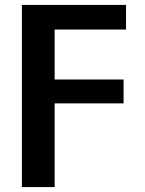

<svg xmlns="http://www.w3.org/2000/svg" viewBox="-20 -540 591 780"><path d="M69 -520H492V-420H202V-217H482V-120H202V220H69Z"/></svg>

Font: M PLUS 1p
Style: Bold
Weight: 700
Version: Version 1.062